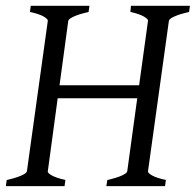

<svg xmlns="http://www.w3.org/2000/svg" viewBox="-20 -635 668 655"><path d="M282.2 -594.2Q251.5 -587.4 232.9 -579.1Q214.4 -570.8 212.9 -564L183.1 -344.2H454.6L484.9 -564Q485.8 -569.8 470.7 -578.6Q455.6 -587.4 424.8 -594.2L426.8 -615.2H627.9L625 -594.2Q594.2 -587.4 575.7 -579.1Q557.1 -570.8 556.2 -564L484.9 -50.8Q483.9 -44.9 499 -36.4Q514.2 -27.8 545.9 -21L543 0H342.8L346.2 -21Q377 -27.8 395 -35.9Q413.1 -43.9 414.1 -50.8L448.2 -299.8H176.8L143.1 -50.8Q141.6 -44.9 157 -36.4Q172.4 -27.8 203.1 -21L200.2 0H0L2.9 -21Q33.7 -27.8 52.2 -35.9Q70.8 -43.9 71.8 -50.8L143.1 -564Q144 -569.8 128.9 -578.6Q113.8 -587.4 82 -594.2L85 -615.2H285.2Z"/></svg>

Font: Gentium
Style: Italic
Weight: 400
Italic angle: -7°
Designer: J. Victor Gaultney
Version: Version 1.02; 2005; OFL release